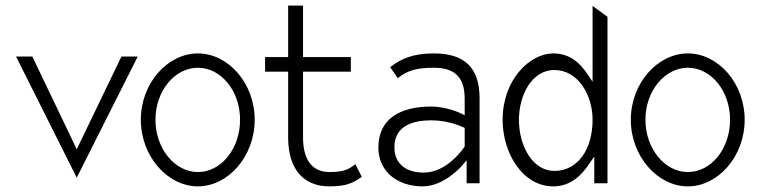

<svg xmlns="http://www.w3.org/2000/svg" viewBox="-20 -652 2712 683"><path d="M37 -451 253 -20 470 -451H412L253 -121L95 -451Z M481 -226C481 -95 577 11 684 11C791 11 886 -95 886 -226C886 -357 791 -462 684 -462C577 -462 481 -357 481 -226ZM533 -226C533 -329 602 -411 684 -411C766 -411 834 -329 834 -226C834 -123 767 -40 684 -40C602 -40 533 -123 533 -226Z M923 -397H1005V-158C1007 -47 1062 11 1152 11C1214 11 1237 -2 1267 -23L1244 -68C1222 -51 1206 -40 1152 -40C1088 -40 1058 -87 1058 -163V-397H1228V-449H1058V-632H1005V-449H923Z M1326 -127C1326 -44 1391 11 1484 11C1560 11 1623 -62 1623 -62L1640 -82V0H1686V-302C1686 -412 1632 -462 1523 -462C1449 -462 1406 -443 1368 -413L1395 -374C1430 -403 1468 -411 1523 -411C1596 -411 1633 -379 1633 -301V-242L1619 -249C1619 -249 1569 -273 1514 -273C1407 -273 1326 -232 1326 -127ZM1383 -128C1383 -205 1450 -224 1514 -224C1579 -224 1626 -200 1633 -197V-131C1632 -129 1573 -38 1487 -38C1430 -38 1383 -65 1383 -128Z M1768 -226C1768 -106 1840 11 1948 11C2008 11 2048 -26 2077 -71L2094 -95V0H2141V-592L2088 -631V-361L2072 -385C2044 -428 2007 -462 1948 -462C1865 -462 1768 -369 1768 -226ZM1826 -226C1826 -312 1871 -403 1952 -403C2037 -403 2088 -313 2088 -226C2088 -123 2037 -44 1952 -44C1875 -44 1826 -132 1826 -226Z M2224 -226C2224 -95 2320 11 2427 11C2534 11 2629 -95 2629 -226C2629 -357 2534 -462 2427 -462C2320 -462 2224 -357 2224 -226ZM2276 -226C2276 -329 2345 -411 2427 -411C2509 -411 2577 -329 2577 -226C2577 -123 2510 -40 2427 -40C2345 -40 2276 -123 2276 -226Z"/></svg>

Font: Charger Sport
Style: ExLitNrw
Weight: 200
Designer: Jasper
Foundry: Cannot Into Space Fonts
Version: Version 1.1